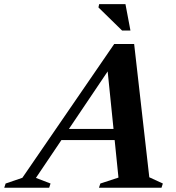

<svg xmlns="http://www.w3.org/2000/svg" viewBox="-92 -886 832 906"><path d="M168.5 -225 186 -277.5H510.5L493 -225ZM612.5 -49.5 676.5 -20 670 0H375L381.5 -20L467 -48L412.5 -584L441 -586L77.5 -46.5L146.5 -20L140 0H-72L-65.5 -20L13.5 -47L447 -678.5H541ZM523.5 -742H484L372.5 -851L376 -866.5H500Z"/></svg>

Font: Newsreader 24pt
Style: Bold Italic
Weight: 700
Italic angle: -17°
Designer: Hugues Gentile
Foundry: Production Type
Version: Version 1.003